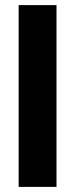

<svg xmlns="http://www.w3.org/2000/svg" viewBox="-20 -731 293 751"><path d="M53 0V-711H201V0Z"/></svg>

Font: TikTok Sans 24pt
Style: Bold
Weight: 700
Version: Version 4.000